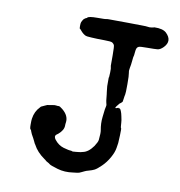

<svg xmlns="http://www.w3.org/2000/svg" viewBox="-72 -635 690 737"><g transform="rotate(10 273.5 -266.5)"><path d="M252 -568Q253 -568 256 -568H260Q256 -568 252 -568ZM211 -561Q216 -567 249.5 -567Q283 -567 283.5 -568Q284 -569 293.5 -569Q303 -569 369.5 -568.5Q436 -568 436.5 -567.5Q437 -567 442 -567Q447 -567 447 -566.5Q447 -566 451 -566H454Q454 -566 460 -566.5Q466 -567 466 -567.5Q466 -568 471 -569Q504 -570 518 -557Q547 -529 520 -501Q508 -489 497.5 -488Q487 -487 459 -487Q431 -487 425.5 -485Q420 -483 417.5 -478Q415 -473 414 -460Q413 -447 412 -446Q411 -445 409.5 -428Q408 -411 405.5 -400Q403 -389 405 -380Q407 -371 407 -336Q407 -301 405.5 -295.5Q404 -290 402.5 -277.5Q401 -265 399.5 -265Q398 -265 398 -263L397 -262Q397 -263 396 -262.5Q395 -262 395 -260.5Q395 -259 394 -260Q393 -261 388.5 -255.5Q384 -250 380.5 -245.5Q377 -241 377 -240Q377 -236 383.5 -239Q390 -242 390 -240Q390 -238 392.5 -239Q395 -240 395 -239Q395 -238 396 -237Q397 -236 397 -236Q397 -236 397.5 -236Q398 -236 398 -235Q398 -233 398.5 -233Q399 -233 399 -232.5Q399 -232 401 -227.5Q403 -223 405.5 -211Q408 -199 408.5 -196Q409 -193 409.5 -186Q410 -179 410.5 -172.5Q411 -166 412.5 -165.5Q414 -165 413 -137.5Q412 -110 411.5 -107.5Q411 -105 408.5 -88Q406 -71 394 -49.5Q382 -28 365.5 -12Q349 4 340 8.5Q331 13 319.5 16Q308 19 302.5 22Q297 25 292 27Q287 29 284 30.5Q281 32 261 34Q228 39 199.5 30.5Q171 22 167 18.5Q163 15 157 12Q151 9 149.5 7Q148 5 143 2Q113 -19 99 -46Q97 -49 96 -50.5Q95 -52 92.5 -58Q90 -64 87 -69Q77 -86 75 -93Q73 -100 72 -100Q68 -100 68 -118.5Q68 -137 69 -142Q73 -171 92 -190Q95 -194 96 -194L109 -200Q110 -200 113.5 -202Q117 -204 118 -204Q119 -204 121.5 -204.5Q124 -205 124.5 -205Q125 -205 127.5 -205.5Q130 -206 131 -206Q132 -206 139.5 -207.5Q147 -209 152.5 -208Q158 -207 162 -207.5Q166 -208 177 -199Q204 -177 200 -150Q199 -145 199 -138Q199 -120 179 -103Q173 -98 171 -97Q164 -90 173 -78Q188 -59 208.5 -53Q229 -47 239 -47L245 -45Q252 -45 258 -46Q264 -47 267.5 -47Q271 -47 275 -48Q279 -49 283 -50Q305 -54 324 -81Q335 -98 336 -106Q339 -135 337 -144Q332 -170 335 -195.5Q338 -221 338.5 -225.5Q339 -230 340.5 -235.5Q342 -241 341.5 -244Q341 -247 339.5 -252.5Q338 -258 337 -270Q336 -282 335.5 -284.5Q335 -287 334.5 -291.5Q334 -296 334 -296L332 -315Q332 -315 332 -333V-349L333 -350Q334 -358 334 -368.5Q334 -379 334 -383Q333 -392 332.5 -392Q332 -392 332 -394Q332 -400 332 -435.5Q332 -471 329.5 -475.5Q327 -480 322 -483.5Q317 -487 290.5 -487Q264 -487 261.5 -487.5Q259 -488 240 -488.5Q221 -489 214.5 -492.5Q208 -496 201.5 -502.5Q195 -509 193.5 -511.5Q192 -514 190.5 -514Q189 -514 189 -524.5Q189 -535 190.5 -539Q192 -543 193.5 -545.5Q195 -548 197.5 -551.5Q200 -555 200.5 -554.5Q201 -554 203 -556Q205 -558 207.5 -558.5Q210 -559 211 -561Z"/></g></svg>

Font: TT2020 Style E
Style: Regular
Weight: 400
Version: Version 00.2